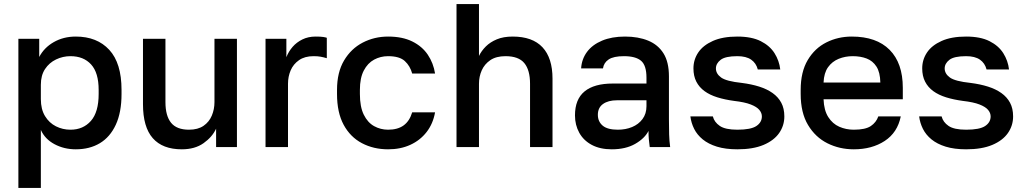

<svg xmlns="http://www.w3.org/2000/svg" viewBox="-20 -720 5020 940"><path d="M70 200V-530H172V-441Q196 -487 243.5 -514Q291 -541 351 -541Q455 -541 515 -476Q575 -411 575 -280V-260Q575 -170 547 -109.5Q519 -49 469 -19Q419 11 351 11Q294 11 247 -14Q200 -39 180 -84V200ZM325 -85Q387 -85 425 -128Q463 -171 463 -260V-280Q463 -364 426 -404.5Q389 -445 325 -445Q288 -445 254.5 -429Q221 -413 200.5 -382Q180 -351 180 -305V-235Q180 -185 200.5 -151.5Q221 -118 254 -101.5Q287 -85 325 -85Z M870 11Q776 11 728 -43.5Q680 -98 680 -210V-530H790V-220Q790 -153 817.5 -119Q845 -85 905 -85Q949 -85 976.5 -104Q1004 -123 1017 -154Q1030 -185 1030 -220V-530H1140V0H1038V-90Q1019 -49 976.5 -19Q934 11 870 11Z M1280 0V-530H1382V-440Q1393 -468 1412.5 -490.5Q1432 -513 1460.5 -527Q1489 -541 1525 -541Q1550 -541 1562.5 -539Q1575 -537 1580 -535V-435Q1563 -440 1549 -442.5Q1535 -445 1515 -445Q1472 -445 1444 -425.5Q1416 -406 1403 -375.5Q1390 -345 1390 -310V0Z M1880 11Q1809 11 1752 -19Q1695 -49 1662.5 -109Q1630 -169 1630 -260V-280Q1630 -366 1664.5 -424Q1699 -482 1756 -511.5Q1813 -541 1880 -541Q1950 -541 1998.5 -517Q2047 -493 2074.5 -452Q2102 -411 2110 -360H1998Q1988 -397 1962 -421Q1936 -445 1880 -445Q1843 -445 1811.5 -428Q1780 -411 1761 -374.5Q1742 -338 1742 -280V-260Q1742 -197 1761 -158.5Q1780 -120 1811.5 -102.5Q1843 -85 1880 -85Q1927 -85 1956 -106Q1985 -127 1998 -170H2110Q2100 -114 2068.5 -73.5Q2037 -33 1989 -11Q1941 11 1880 11Z M2215 0V-700H2325V-446Q2337 -471 2358.5 -492.5Q2380 -514 2412.5 -527.5Q2445 -541 2490 -541Q2587 -541 2636 -488.5Q2685 -436 2685 -335V0H2575V-310Q2575 -377 2547 -411Q2519 -445 2455 -445Q2409 -445 2380.5 -425.5Q2352 -406 2338.5 -375.5Q2325 -345 2325 -310V0Z M2975 11Q2918 11 2877.5 -10.5Q2837 -32 2816 -70Q2795 -108 2795 -155Q2795 -234 2842 -272.5Q2889 -311 2980 -311H3145V-340Q3145 -400 3118.5 -422.5Q3092 -445 3035 -445Q2984 -445 2960 -429Q2936 -413 2932 -385H2825Q2828 -431 2854 -466Q2880 -501 2927.5 -521Q2975 -541 3040 -541Q3105 -541 3153.5 -521Q3202 -501 3228.5 -458.5Q3255 -416 3255 -346V-135Q3255 -93 3256 -61.5Q3257 -30 3261 0H3161Q3158 -23 3156.5 -39Q3155 -55 3155 -79Q3136 -42 3089.5 -15.5Q3043 11 2975 11ZM3005 -85Q3043 -85 3074.5 -98Q3106 -111 3125.5 -137Q3145 -163 3145 -200V-229H3000Q2958 -229 2932.5 -211Q2907 -193 2907 -158Q2907 -125 2930.5 -105Q2954 -85 3005 -85Z M3590 11Q3532 11 3490 -2Q3448 -15 3420.5 -37.5Q3393 -60 3378.5 -89Q3364 -118 3360 -150H3470Q3477 -122 3504 -103.5Q3531 -85 3590 -85Q3656 -85 3683 -103Q3710 -121 3710 -150Q3710 -167 3697.5 -182Q3685 -197 3655.5 -208.5Q3626 -220 3574 -226Q3529 -232 3492 -243.5Q3455 -255 3429 -274Q3403 -293 3389 -320.5Q3375 -348 3375 -385Q3375 -428 3398.5 -463Q3422 -498 3470 -519.5Q3518 -541 3590 -541Q3660 -541 3704.5 -518.5Q3749 -496 3772 -459.5Q3795 -423 3800 -380H3690Q3682 -411 3657.5 -428Q3633 -445 3590 -445Q3531 -445 3508 -427Q3485 -409 3485 -385Q3485 -359 3510.5 -340.5Q3536 -322 3612 -314Q3659 -308 3697 -296Q3735 -284 3762.5 -264.5Q3790 -245 3805 -217Q3820 -189 3820 -150Q3820 -105 3794.5 -68.5Q3769 -32 3718 -10.5Q3667 11 3590 11Z M4160 11Q4090 11 4031 -18.5Q3972 -48 3936 -108Q3900 -168 3900 -260V-280Q3900 -368 3934.5 -426Q3969 -484 4026 -512.5Q4083 -541 4150 -541Q4271 -541 4335.5 -476Q4400 -411 4400 -290V-234H4012Q4014 -180 4035 -147Q4056 -114 4089 -99.5Q4122 -85 4160 -85Q4217 -85 4243.5 -103Q4270 -121 4280 -150H4390Q4374 -71 4311.5 -30Q4249 11 4160 11ZM4155 -445Q4118 -445 4086 -432Q4054 -419 4034 -391Q4014 -363 4012 -316H4290Q4289 -366 4271 -394Q4253 -422 4223 -433.5Q4193 -445 4155 -445Z M4710 11Q4652 11 4610 -2Q4568 -15 4540.5 -37.5Q4513 -60 4498.5 -89Q4484 -118 4480 -150H4590Q4597 -122 4624 -103.5Q4651 -85 4710 -85Q4776 -85 4803 -103Q4830 -121 4830 -150Q4830 -167 4817.5 -182Q4805 -197 4775.5 -208.5Q4746 -220 4694 -226Q4649 -232 4612 -243.5Q4575 -255 4549 -274Q4523 -293 4509 -320.5Q4495 -348 4495 -385Q4495 -428 4518.5 -463Q4542 -498 4590 -519.5Q4638 -541 4710 -541Q4780 -541 4824.5 -518.5Q4869 -496 4892 -459.5Q4915 -423 4920 -380H4810Q4802 -411 4777.5 -428Q4753 -445 4710 -445Q4651 -445 4628 -427Q4605 -409 4605 -385Q4605 -359 4630.5 -340.5Q4656 -322 4732 -314Q4779 -308 4817 -296Q4855 -284 4882.5 -264.5Q4910 -245 4925 -217Q4940 -189 4940 -150Q4940 -105 4914.5 -68.5Q4889 -32 4838 -10.5Q4787 11 4710 11Z"/></svg>

Font: Golos Text Medium
Style: Regular
Weight: 500
Designer: A.Korolkova, Vitaly Kuzmin
Foundry: ParaType Ltd
Version: Version 2.004